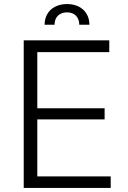

<svg xmlns="http://www.w3.org/2000/svg" viewBox="-20 -927 633 947"><path d="M97 0H526V-57H164V-338H496V-393H164V-670H519V-728H97ZM200 -805H249C249 -842 272 -866 311 -866C348 -866 371 -842 371 -805H421C421 -866 377 -907 311 -907C244 -907 200 -866 200 -805Z"/></svg>

Font: Wafeq Light
Style: Regular
Weight: 300
Designer: Rasmus Andersson & Azza Alameddine
Foundry: Google & TypeTogether
Version: Version 3.000;January 28, 2025;FontCreator 15.0.0.3014 64-bi